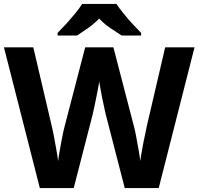

<svg xmlns="http://www.w3.org/2000/svg" viewBox="-20 -954 1007 974"><path d="M966.8 -713.9 785.2 0H612.8L516.1 -375Q513.2 -385.3 508.8 -408.2Q503.9 -428.7 498.5 -456.1Q491.2 -492.2 489.3 -505.4Q486.8 -517.1 482.9 -542Q482.4 -530.8 477.5 -505.4Q471.2 -471.2 467.8 -456.5Q464.4 -437.5 458 -408.7Q456.5 -402.8 454.8 -395.3Q453.1 -387.7 452.1 -382.6Q451.2 -377.4 450.2 -374L354 0H182.1L0 -713.9H148.9L240.2 -324.2Q246.6 -298.8 252.9 -266.1Q261.7 -219.2 265.6 -196.3Q271.5 -164.6 274.9 -137.2Q278.3 -166.5 284.2 -196.3Q291 -237.3 296.9 -263.7Q302.2 -292.5 308.1 -314L412.1 -713.9H555.2L659.2 -314Q663.1 -301.3 670.4 -263.7Q674.8 -242.2 682.6 -196.3Q688.5 -164.6 691.9 -137.2Q695.3 -166.5 701.2 -196.3Q707.5 -234.4 714.8 -265.6Q716.8 -273.9 719.2 -286.6Q721.7 -299.3 723.6 -308.3Q725.6 -317.4 727.1 -324.2L817.9 -713.9ZM570.8 -934.1Q585.4 -911.1 607.4 -884.8Q634.8 -851.1 653.8 -831.1Q686 -796.9 695.8 -787.1V-773.9H597.2Q576.7 -786.6 540 -811.5Q508.3 -833 482.9 -859.9Q460.4 -835.9 427.2 -812Q391.6 -787.6 371.1 -773.9H272V-787.1Q293.5 -808.6 314.5 -831.5Q337.4 -856.9 360.4 -884.8Q382.3 -911.1 397 -934.1Z"/></svg>

Font: Droid Sans Thai
Style: Bold
Weight: 700
Designer: Steve Matteson
Foundry: Ascender Corporation
Version: Version 1.00